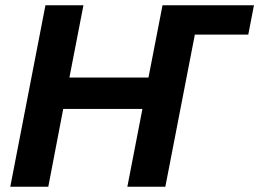

<svg xmlns="http://www.w3.org/2000/svg" viewBox="-20 -708 983 728"><path d="M219.7 -294.9 163.1 0H19L152.3 -688H296.4L243.2 -414.1H543L596.2 -688H942.9L921.4 -576.7H718.8L606.9 0H462.9L520 -294.9Z"/></svg>

Font: Arimo
Style: Bold Italic
Weight: 700
Italic angle: -12°
Designer: Steve Matteson
Foundry: Monotype Imaging Inc.
Version: Version 1.33